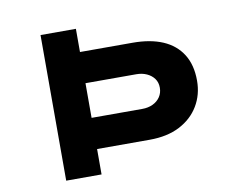

<svg xmlns="http://www.w3.org/2000/svg" viewBox="-76 -804 1149 909"><g transform="rotate(-10 498.0 -350.0)"><path d="M171.7 0V-700H341.7V-588.5H594.9Q679.5 -588.5 739.5 -562.9Q799.4 -537.2 831.7 -486Q864 -434.9 864 -359.1Q864 -291.7 831.7 -237.9Q799.4 -184.1 739.5 -153.1Q679.5 -122.1 594.9 -122.1H341.7V0ZM341.7 -272H586.1Q613.5 -272 636 -282.4Q658.4 -292.8 671.6 -312.2Q684.7 -331.6 684.7 -356.9Q684.7 -382.1 671.6 -400.2Q658.4 -418.3 636 -428.5Q613.5 -438.6 586.1 -438.6H341.7Z"/></g></svg>

Font: Lexend Zetta
Style: Regular
Weight: 400
Designer: Bonnie Shaver-Troup, Thomas Jockin
Foundry: Lexend
Version: Version 1.007